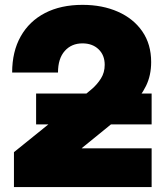

<svg xmlns="http://www.w3.org/2000/svg" viewBox="-20 -759 670 779"><path d="M36.6 0V-141.6L310.1 -362.3Q330.6 -378.9 352.5 -397.7Q374.5 -416.5 389.6 -440.7Q404.8 -464.8 404.8 -496.1Q404.8 -535.2 379.9 -559.1Q355 -583 314.5 -583Q270 -583 242.7 -552.2Q215.3 -521.5 215.3 -464.8H29.3Q29.3 -549.8 64 -611.3Q98.6 -672.9 162.6 -706.1Q226.6 -739.3 314.9 -739.3Q395.5 -739.3 458.5 -711.4Q521.5 -683.6 557.4 -631.6Q593.3 -579.6 593.3 -507.3Q593.3 -453.1 572.5 -410.6Q551.8 -368.2 514.9 -330.8Q478 -293.5 429.7 -253.9L312 -158.2V-157.2H595.2V0ZM126.5 -254.4V-379.4H595.2V-254.4Z"/></svg>

Font: Inter Display Black
Style: Regular
Weight: 900
Designer: Rasmus Andersson
Foundry: rsms
Version: Version 4.000;git-a52131595